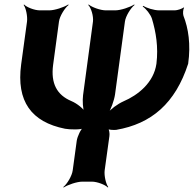

<svg xmlns="http://www.w3.org/2000/svg" viewBox="-20 -574 861 853"><path d="M321 51 303 183C300 207 278 244 261 257L263 259C281 247 322 233 346 233H388C412 233 448 247 459 259L461 257C451 244 442 207 445 183L466 31C468 20 465 0 459 -5L456 -2C461 3 485 4 496 3C653 -24 759 -115 816 -291C828 -377 817 -448 795 -504C792 -513 793 -533 798 -539L795 -541C790 -535 767 -528 757 -528H688C663 -528 631 -539 616 -548L614 -545C628 -536 649 -510 655 -491C673 -431 684 -365 675 -291C663 -206 592 -151 529 -124C502 -112 470 -88 458 -71L460 -69C472 -86 487 -127 491 -154L535 -478C538 -502 561 -539 578 -552L576 -554C558 -542 516 -528 492 -528H450C426 -528 388 -542 374 -554L372 -552C385 -539 396 -502 393 -478L349 -151C346 -127 348 -89 355 -73L359 -75C351 -91 323 -114 297 -125C233 -152 205 -203 216 -286L242 -478C245 -502 268 -539 285 -552L283 -554C265 -542 223 -528 199 -528H157C133 -528 98 -542 87 -554L85 -552C95 -539 103 -502 100 -478L74 -288C52 -124 119 -32 269 -2C290 2 341 3 354 -5L351 -9C339 -1 324 32 321 51Z"/></svg>

Font: Asimov
Style: EdgeWideIt
Weight: 500
Designer: Google
Version: Version 2.000980: 2014